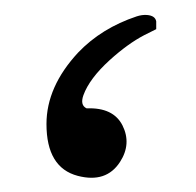

<svg xmlns="http://www.w3.org/2000/svg" viewBox="-20 -336 270 264"><path d="M194.8 -306.6V-295.9L178.2 -287.6Q155.8 -275.9 130.9 -253.4Q103 -228 94.7 -205.1Q89.8 -191.4 99.1 -187Q135.7 -188.5 148.4 -163.6Q161.1 -138.2 145 -113.3Q126 -84 86.9 -94.2Q43.9 -105.5 43.9 -165.5Q43.9 -216.8 87.4 -263.7Q119.6 -297.4 168 -313.5Q175.3 -315.9 182.1 -315.4Q193.4 -314.5 194.8 -306.6Z"/></svg>

Font: Jameel Khushkhat-L
Style: Regular
Weight: 400
Version: Version 3.5